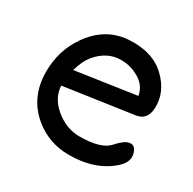

<svg xmlns="http://www.w3.org/2000/svg" viewBox="-125 -644 798 794"><g transform="rotate(30 274.0 -247.5)"><path d="M126.5 -211.4Q128.9 -156.2 176.3 -114.7Q231 -66.4 299.3 -66.9Q398.9 -67.9 433.1 -106Q465.8 -142.6 486.8 -147Q510.3 -151.9 520 -132.3Q543 -86.9 498.5 -47.4Q420.4 22 293.5 21Q200.2 20 130.4 -37.6Q43.5 -108.9 43.5 -231Q43.5 -331.5 98.1 -410.2Q166.5 -508.3 274.9 -515.1Q387.7 -522 451.2 -459.5Q511.2 -400.9 508.8 -326.2Q506.8 -266.1 454.6 -258.8ZM137.2 -292 424.3 -334Q417 -376.5 379.9 -400.4Q336.9 -427.7 288.6 -427.2Q221.2 -427.2 172.4 -367.2Q150.9 -340.3 137.2 -292Z"/></g></svg>

Font: Comic Relief
Style: Regular
Weight: 400
Designer: Jeff Davis
Foundry: Loudifier
Version: Version 1.0